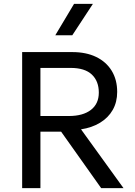

<svg xmlns="http://www.w3.org/2000/svg" viewBox="-20 -968 697 988"><path d="M94 0V-700H352Q423 -700 474.8 -675Q526.5 -650 554.8 -603.8Q583 -557.5 583 -495Q583 -442.5 560 -402.2Q537 -362 495 -336.5Q453 -311 397 -302.5L615.5 0H500.5L294.5 -290.5H188V0ZM188 -371H334Q407 -371 447.8 -402.5Q488.5 -434 488.5 -491.5Q488.5 -550.5 452.5 -584.5Q416.5 -618.5 343.5 -618.5H188ZM264.5 -786.5 361 -948H458L352 -786.5Z"/></svg>

Font: Geologica Cursive Light
Style: Regular
Weight: 300
Designer: Sindre Bremnes, Frode Helland
Foundry: Monokrom Skriftforlag AS
Version: Version 1.010;gftools[0.9.28]